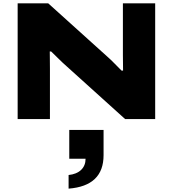

<svg xmlns="http://www.w3.org/2000/svg" viewBox="-20 -708 1028 1142"><path d="M85 0V-688H267L623 -367Q637 -355 661 -330.5Q685 -306 703 -288H712Q712 -306 711.5 -333Q711 -360 711 -381V-688H903V0H724L376 -314Q352 -335 326 -361Q300 -387 284 -402H276Q276 -388 276.5 -359.5Q277 -331 277 -298V0ZM388 414V333Q436 328 462.5 302.5Q489 277 489 236H392V65H596V215Q596 398 388 414Z"/></svg>

Font: Archivo Expanded ExtraBold
Style: Regular
Weight: 800
Width: 7
Designer: Hector Gatti
Foundry: Omnibus-Type
Version: Version 2.001; ttfautohint (v1.8.3)